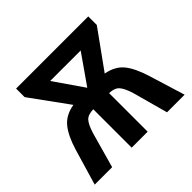

<svg xmlns="http://www.w3.org/2000/svg" viewBox="-136 -691 841 841"><g transform="rotate(-45 284.5 -270.5)"><path d="M507 -488 381 -313Q435 -303 463 -268.5Q491 -234 512 -166L563 0H454L409 -164Q396 -206 381 -222Q366 -238 334 -239V0H235V-238Q202 -237 187.5 -221.5Q173 -206 160 -164L114 0H6L55 -166Q75 -233 104 -268.5Q133 -304 187 -313L60 -488V-541H507ZM189 -459 283 -323 378 -459Z"/></g></svg>

Font: Noto Sans Display Medium Narrow
Style: Regular
Weight: 500
Width: 4
Designer: Monotype Design team
Foundry: Monotype Imaging Inc.
Version: Version 1.000